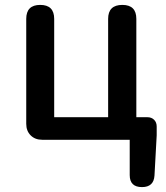

<svg xmlns="http://www.w3.org/2000/svg" viewBox="-20 -570 677 783"><path d="M559 193Q509 193 509 144V0H298H152Q123 0 105 -18Q87 -36 87 -65V-493Q87 -550 144 -550Q201 -550 201 -493V-92H421V-493Q421 -550 479 -550Q536 -550 536 -493V-92H581Q598 -92 608.5 -81.5Q619 -71 619 -54V-18L610 146Q607 193 559 193Z"/></svg>

Font: GenSenRounded JP M
Style: Regular
Weight: 500
Version: Version 1.501;PS 1;hotconv 16.6.51;makeotf.lib2.5.65220